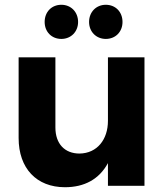

<svg xmlns="http://www.w3.org/2000/svg" viewBox="-20 -778 700 804"><path d="M237 -615C277 -615 307 -645 307 -686C307 -728 277 -758 237 -758C196 -758 167 -728 167 -686C167 -645 196 -615 237 -615ZM423 -615C464 -615 493 -645 493 -686C493 -728 464 -758 423 -758C383 -758 353 -728 353 -686C353 -645 383 -615 423 -615ZM432 -538V-272C432 -194 387 -136 313 -135C251 -135 212 -176 212 -244V-538H58V-200C58 -73 133 6 252 6C333 6 395 -27 432 -95V0H585V-538Z"/></svg>

Font: Juman SemiBold
Style: Regular
Weight: 600
Designer: Bandar Raffah (Arabic) Julieta Ulanovsky (Latin)
Foundry: Caramella
Version: Version 5.022;PS 005.022;hotconv 1.0.88;makeotf.lib2.5.64775